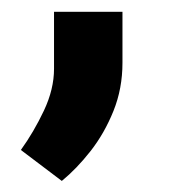

<svg xmlns="http://www.w3.org/2000/svg" viewBox="-20 -145 313 333"><path d="M87.2 168.8Q112.8 147.9 137 117.1Q161.2 86.2 176.8 47.4Q192.4 8.6 192.4 -36.1V-124.5H73.7V-25.7Q73.7 9.7 56.2 46.8Q38.6 84 16.2 115.1Z"/></svg>

Font: Vazir Variable Regular
Style: Regular
Weight: 400
Designer: Saber Rastikerdar
Foundry: Saber Rastikerdar
Version: Version 30.1.0